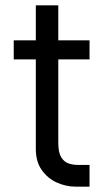

<svg xmlns="http://www.w3.org/2000/svg" viewBox="-20 -696 404 716"><path d="M313.9 -545.5V-474.4H197.4V-163.4Q197.4 -127.8 207.9 -110.3Q218.4 -92.7 234.9 -86.8Q251.4 -81 269.9 -81H313.9V0H261.4Q225.9 0 191.9 -15.3Q158 -30.5 135.8 -61.8Q113.6 -93 113.6 -140.6V-474.4H31.2V-545.5H113.6V-676.1H197.4V-545.5Z"/></svg>

Font: Inter Zeller
Style: Regular
Weight: 400
Designer: Rasmus Andersson; Joe Bland
Foundry: zeller
Version: Version 3.015;git-dec3a8cb1